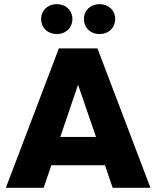

<svg xmlns="http://www.w3.org/2000/svg" viewBox="-20 -900 749 920"><path d="M701 0 447 -668H262L8 0H189L226 -108H483L520 0ZM440 -244H269L354 -494ZM252 -737C297 -737 327 -768 327 -809C327 -849 297 -880 252 -880C207 -880 177 -849 177 -809C177 -768 207 -737 252 -737ZM457 -737C502 -737 532 -768 532 -809C532 -849 502 -880 457 -880C412 -880 382 -849 382 -809C382 -768 412 -737 457 -737Z"/></svg>

Font: Celebes ExtraBold
Style: Regular
Weight: 800
Designer: Anugrah Pasau
Foundry: Lafontype
Version: Version 1.000